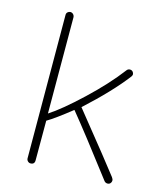

<svg xmlns="http://www.w3.org/2000/svg" viewBox="-106 -771 726 856"><g transform="rotate(15 257.0 -343.0)"><path d="M115 6Q108 6 102.5 0.5Q97 -5 97 -13L95 -674Q95 -682 100.5 -687Q106 -692 113 -692Q121 -692 126.5 -686Q132 -680 132 -672L133 -229Q189 -265 276.5 -347.5Q364 -430 420 -504Q426 -513 436 -513Q444 -513 449 -507.5Q454 -502 454 -495Q454 -491 450 -485Q386 -401 270 -295Q445 -78 482 -29Q488 -21 488 -14Q488 -7 483 -1.5Q478 4 470 4Q461 4 455 -3Q313 -190 243 -275Q170 -217 134 -196V-13Q134 6 115 6Z"/></g></svg>

Font: Comic Neue Light
Style: Regular
Weight: 300
Designer: Craig Rozynski
Foundry: Craig Rozynski
Version: Version 2.003